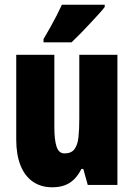

<svg xmlns="http://www.w3.org/2000/svg" viewBox="-20 -786 569 816"><path d="M479 -553V0H353L334 -68H326Q313 -42 295.5 -24.5Q278 -7 255 1.5Q232 10 202 10Q154 10 119.5 -14Q85 -38 67 -83.5Q49 -129 49 -193V-553H211V-246Q211 -191 220.5 -162.5Q230 -134 254 -134Q283 -134 296.5 -152Q310 -170 313.5 -203Q317 -236 317 -280V-553ZM425 -756Q415 -743 398.5 -725Q382 -707 362.5 -686Q343 -665 323 -644.5Q303 -624 284 -606H165V-620Q181 -647 195 -672Q209 -697 221 -720.5Q233 -744 243 -766H425Z"/></svg>

Font: Noto Sans Khmer ExtraCondensed Black
Style: Regular
Weight: 900
Width: 2
Designer: Danh Hong and the Monotype Design Team
Foundry: Monotype Imaging Inc.
Version: Version 2.004